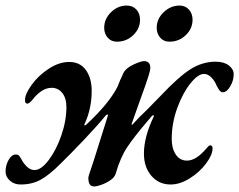

<svg xmlns="http://www.w3.org/2000/svg" viewBox="-41 -650 861 691"><path d="M277 -10Q277 -16 287 -44L296 -71L347 -233Q348 -238 345.5 -238Q343 -238 340 -235Q308 -196 259.5 -145Q211 -94 175 -59Q136 -20 105 -3Q74 14 33 14Q10 14 -5.5 0Q-21 -14 -21 -33Q-21 -55 -10 -74.5Q1 -94 16 -94Q24 -94 28.5 -88.5Q33 -83 41 -68Q61 -38 83 -38Q107 -38 134 -73.5Q161 -109 179.5 -162Q198 -215 198 -265Q198 -297 183 -315.5Q168 -334 145 -334Q109 -334 75 -290Q64 -277 57 -277Q49 -277 49 -290Q49 -312 73.5 -345.5Q98 -379 135 -403Q172 -427 208 -427Q247 -427 268 -398Q289 -369 289 -323Q289 -258 263 -203Q262 -199 263.5 -198.5Q265 -198 269 -201Q351 -277 382 -338L392 -363Q395 -368 397.5 -374.5Q400 -381 403 -387Q412 -405 439 -417.5Q466 -430 477 -430Q500 -430 500 -406Q500 -397 493 -375Q486 -353 483 -345L433 -205Q432 -201 434 -201Q436 -201 438 -204Q457 -226 489 -256L535 -303Q603 -375 645.5 -401.5Q688 -428 735 -428Q765 -428 782.5 -414.5Q800 -401 800 -383Q800 -360 787.5 -339Q775 -318 761 -318Q754 -318 749.5 -324Q745 -330 739 -341Q732 -359 719.5 -371.5Q707 -384 693 -384Q672 -384 644.5 -350Q617 -316 597 -261.5Q577 -207 577 -149Q577 -116 591.5 -94Q606 -72 632 -72Q665 -72 702 -116Q706 -121 709.5 -124Q713 -127 715 -127Q724 -127 724 -116Q724 -93 701 -62Q678 -31 642.5 -8.5Q607 14 573 14Q531 14 504 -17Q477 -48 477 -97Q477 -157 512 -230Q514 -234 511.5 -235Q509 -236 506 -233L489 -213Q442 -158 417 -120.5Q392 -83 376 -27Q372 -12 356.5 -1.5Q341 9 324 15Q307 21 299 21Q287 21 282 13.5Q277 6 277 -10ZM334 -550Q334 -582 358.5 -606Q383 -630 415 -630Q437 -630 450 -615.5Q463 -601 463 -579Q463 -547 438.5 -523.5Q414 -500 380 -500Q359 -500 346.5 -514.5Q334 -529 334 -550ZM523 -550Q523 -582 548 -606Q573 -630 605 -630Q626 -630 639 -615.5Q652 -601 652 -579Q652 -547 627.5 -523.5Q603 -500 569 -500Q548 -500 535.5 -514.5Q523 -529 523 -550Z"/></svg>

Font: EB Garamond SemiBold
Style: Italic
Weight: 600
Italic angle: -17.2°
Designer: Georg Duffner and Octavio Pardo
Foundry: Georg Duffner
Version: Version 1.000